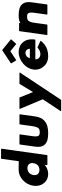

<svg xmlns="http://www.w3.org/2000/svg" viewBox="1204 -2111 1174 3622"><g transform="rotate(-90 1791.0 -300.0)"><path d="M300 -256C305 -289 321 -318 343 -339C367 -358 397 -370 429 -370C461 -370 488 -359 507 -339C518 -325 526 -305 527 -282L519 -231C512 -208 499 -189 483 -173C460 -155 430 -143 397 -143C363 -143 336 -154 318 -173C303 -193 295 -222 300 -256ZM668 7 676 0 797 -860 791 -867H614L606 -860L561 -533C496 -536 427 -535 399 -535C329 -535 265 -508 214 -464L213 -463L205 -456C148 -406 109 -335 98 -256C87 -177 106 -107 148 -57L149 -56L155 -49C193 -5 250 22 321 22C387 22 448 -5 493 -44L487 0L493 7Z M1067 -513 1061 -520H884L876 -513L836 -226C825 -147 834 -89 868 -50L875 -43C914 2 983 22 1086 22C1189 22 1264 2 1315 -43L1324 -50C1368 -89 1395 -146 1406 -226L1446 -513L1440 -520H1263L1255 -513L1221 -269C1213 -214 1200 -179 1178 -156C1161 -143 1137 -136 1108 -136C1079 -136 1058 -142 1044 -156C1028 -178 1025 -214 1033 -269Z M2024 -520 2016 -513 1865 -264 1765 -513 1759 -520H1555L1547 -513L1729 -80L1504 260L1510 267H1714L1722 260L2234 -513L2228 -520Z M2503 -324C2509 -344 2520 -366 2537 -382C2555 -396 2577 -406 2604 -406C2628 -406 2648 -397 2662 -382C2674 -367 2681 -348 2683 -324ZM2706 -180C2620 -105 2542 -116 2503 -157C2489 -174 2482 -197 2483 -220H2848L2856 -227C2870 -325 2850 -401 2806 -453H2805L2799 -460C2757 -509 2694 -535 2618 -535C2539 -535 2464 -503 2405 -452L2403 -451L2395 -444C2339 -395 2300 -329 2290 -256C2280 -184 2301 -118 2343 -69L2349 -62C2393 -10 2460 22 2540 22C2629 22 2708 0 2774 -57L2775 -58L2783 -65C2800 -80 2818 -98 2833 -119L2827 -126ZM2413 -685 2405 -678 2460 -587 2467 -580 2635 -692 2773 -580 2780 -587 2861 -678 2855 -685 2657 -847Z M3131 7 3139 0 3173 -244C3181 -298 3193 -334 3216 -357C3233 -370 3257 -377 3287 -377C3316 -377 3336 -371 3350 -357C3366 -335 3369 -299 3361 -244L3327 0L3333 7H3510L3518 0L3558 -287C3569 -366 3560 -424 3526 -463V-464L3520 -471C3481 -516 3412 -535 3309 -535C3248 -535 3202 -523 3166 -503L3168 -520L3162 -527H3022L3014 -520L2941 0L2947 7Z"/></g></svg>

Font: Hussar Woodtype
Style: BlkObl
Weight: 900
Foundry: Cannot Into Space Fonts
Version: Version 1.07